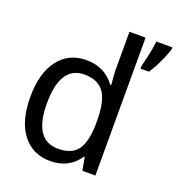

<svg xmlns="http://www.w3.org/2000/svg" viewBox="-138 -872 918 994"><g transform="rotate(20 321.0 -375.0)"><path d="M409.7 -71.8H405.8Q350.6 9.8 248.5 9.8Q150.4 9.8 94.5 -63.2Q38.6 -136.2 38.6 -267.1Q38.6 -398.9 94.7 -472.4Q150.9 -545.9 248.5 -545.9Q349.1 -545.9 405.8 -467.8H411.6Q405.8 -530.8 405.8 -546.9V-759.8H494.6V0H422.9ZM405.8 -247.1V-267.1Q405.8 -377.9 371.8 -425Q337.9 -472.2 263.7 -472.2Q130.9 -472.2 130.9 -266.1Q130.9 -64 264.6 -64Q338.9 -64 371.3 -107.2Q403.8 -150.4 405.8 -247.1ZM524.4 -612.8 537.1 -665Q549.8 -721.7 554.2 -759.8H642.1V-750Q642.1 -743.2 621.6 -694.8Q601.1 -646.5 571.3 -600.1H524.4Z"/></g></svg>

Font: Droid Sans Mono
Style: Regular
Weight: 400
Monospace: yes
Foundry: Ascender Corporation
Version: Version 1.00 build 112